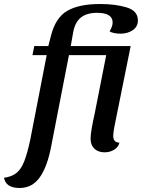

<svg xmlns="http://www.w3.org/2000/svg" viewBox="-109 -740 708 958"><path d="M-89 147Q-51 142 -27.5 123.5Q-4 105 11.5 66Q27 27 42 -43L124 -465H53L62 -510H132L146 -564Q169 -653 227.5 -686.5Q286 -720 391 -720Q467 -720 523 -703Q579 -686 579 -638Q579 -607 553.5 -589.5Q528 -572 492 -572Q477 -572 461 -575Q445 -578 438 -584Q453 -609 453 -628Q453 -676 375 -676Q324 -676 294.5 -652.5Q265 -629 256 -578L244 -510H543L461 -104Q456 -77 456 -62Q456 -29 487 -28Q481 -5 460 7.5Q439 20 413 20Q381 20 362 2Q343 -16 343 -48Q343 -83 364 -176L421 -465H235L147 -13Q128 90 90 144Q52 198 -11 198Q-80 198 -89 147Z"/></svg>

Font: Sansita SW
Style: Italic
Weight: 400
Italic angle: -11°
Designer: Pablo Cosgaya
Foundry: Omnibus-Type
Version: Version 1.000